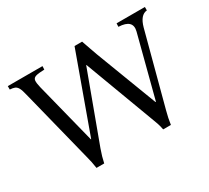

<svg xmlns="http://www.w3.org/2000/svg" viewBox="-134 -893 1222 1122"><g transform="rotate(-30 477.5 -332.5)"><path d="M226 8Q222 -18 218.5 -35.5Q215 -53 208 -79L86 -565Q78 -600 69.5 -615.5Q61 -631 48.5 -636Q36 -641 16 -642V-665H250L249 -642Q209 -641 191 -635.5Q173 -630 171 -614Q169 -598 177 -565L281 -153H283L471 -673H522Q532 -645 541 -618.5Q550 -592 560 -565L717 -153H720L827 -565Q846 -638 749 -642L750 -665H941V-642Q895 -638 875 -565L746 -79Q739 -53 735.5 -35.5Q732 -18 728 8H676Q671 -18 665 -35.5Q659 -53 649 -79L476 -542H474L303 -79Q293 -51 288.5 -34.5Q284 -18 278 8Z"/></g></svg>

Font: Bona Nova
Style: Regular
Weight: 400
Designer: Mateusz Machalski
Foundry: Capitalics
Version: Version 4.001; ttfautohint (v1.8.3)